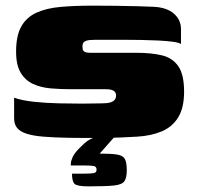

<svg xmlns="http://www.w3.org/2000/svg" viewBox="-20 -484 702 680"><path d="M30 -138Q58 -128 100.5 -123.5Q143 -119 189 -118Q235 -117 271 -117Q285 -117 307.5 -117.5Q330 -118 343 -118Q361 -118 371.5 -121.5Q382 -125 386.5 -131Q391 -137 391 -146Q391 -157 382.5 -162.5Q374 -168 354 -168Q345 -168 332 -168Q319 -168 295.5 -168Q272 -168 230 -168Q194 -168 159.5 -171Q125 -174 97.5 -186.5Q70 -199 53.5 -226Q37 -253 37 -301Q37 -358 55.5 -390.5Q74 -423 109 -439Q144 -455 194 -459.5Q244 -464 307 -464Q345 -464 387.5 -463.5Q430 -463 467 -462Q504 -461 523 -460Q570 -458 595.5 -436Q621 -414 621 -381Q621 -377 621 -364.5Q621 -352 621 -340.5Q621 -329 621 -328Q615 -333 593 -336Q571 -339 541 -340.5Q511 -342 481 -342.5Q451 -343 428 -343H315Q294 -343 285 -339.5Q276 -336 274 -330.5Q272 -325 272 -319Q272 -314 273 -309Q274 -304 280 -300.5Q286 -297 299 -297Q376 -297 418 -297Q460 -297 464 -297Q516 -297 553.5 -288Q591 -279 611.5 -249.5Q632 -220 632 -159Q632 -103 611.5 -69Q591 -35 553.5 -19Q516 -3 466 0Q401 4 343.5 4.5Q286 5 221 4Q170 3 133.5 0Q97 -3 74 -10.5Q51 -18 40.5 -31Q30 -44 30 -65ZM294 176Q254 176 244.5 167.5Q235 159 235 131Q237 131 246 131Q255 131 277 131Q303 131 312.5 129Q322 127 322 117Q322 106 312.5 104Q303 102 278 102H230Q231 102 231 94.5Q231 87 237 73Q243 59 261 41Q270 32 277.5 25Q285 18 293 13Q301 8 309.5 4.5Q318 1 328 -1H387L333 60Q375 60 395.5 63.5Q416 67 422.5 79.5Q429 92 429 119Q429 146 420.5 158Q412 170 383.5 173Q355 176 294 176Z"/></svg>

Font: Genos Thin Black
Style: Regular
Weight: 900
Version: Version 1.010